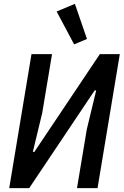

<svg xmlns="http://www.w3.org/2000/svg" viewBox="-20 -980 644 1000"><path d="M28 0H132L473 -509H481L432 -306L381 0H488L604 -698H500L159 -189H151L200 -392L251 -698H144ZM366 -749 433 -777 370 -960 275 -920Z"/></svg>

Font: IBM Mono Medium
Style: Italic
Weight: 500
Italic angle: -9°
Monospace: yes
Designer: Mike Abbink, Paul van der Laan, Pieter van Rosmalen
Foundry: Bold Monday
Version: Version 2.3